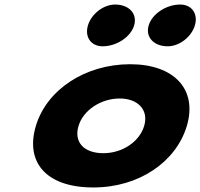

<svg xmlns="http://www.w3.org/2000/svg" viewBox="-20 -811 883 846"><path d="M487.2 -791C436 -791 382.7 -750 367.5 -699C352.2 -648 381 -607 432.2 -607C493.9 -607 555.8 -648 571 -699C586.3 -750 548.9 -791 487.2 -791ZM774 -791C712.3 -791 650.4 -750 635.1 -699C619.9 -648 657.2 -607 718.9 -607C770.2 -607 823.4 -648 838.7 -699C853.9 -750 825.2 -791 774 -791ZM138 -256C185.8 -416 355.3 -528 553.7 -528C748.5 -528 851 -416 803.2 -256C755.9 -98 593.1 15 391.3 15C180.9 15 90.7 -98 138 -256ZM326 -256C305 -186 348.2 -136 435.3 -136C518.8 -136 594.2 -186 615.2 -256C636.4 -327 587.2 -377 507.4 -377C426.3 -377 347.2 -327 326 -256Z"/></svg>

Font: Hussar
Style: BdSuprExtOblThree
Weight: 700
Foundry: Cannot Into Space Fonts
Version: Version 2.00